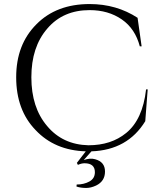

<svg xmlns="http://www.w3.org/2000/svg" viewBox="-20 -734 800 949"><path d="M432 14C432 14 432 14 432 14C551 10 640 -40 698 -135C698 -135 710 -292 710 -292C710 -292 702 -292 702 -292C702 -292 702 -292 702 -292C691 -193 658 -121 604 -77C604 -77 604 -77 604 -77C554 -36 492 -16 417 -16C417 -16 417 -16 417 -16C332 -18 264 -50 213 -111C161 -172 135 -252 135 -352C135 -452 161 -532 214 -593C266 -654 336 -684 423 -684C423 -684 423 -684 423 -684C484 -684 537 -669 582 -638C627 -607 656 -562 671 -505C671 -505 680 -505 680 -505C680 -505 660 -646 660 -646C660 -646 660 -646 660 -646C591 -691 512 -714 423 -714C423 -714 423 -714 423 -714C314 -714 226 -681 160 -614C93 -547 60 -460 60 -352C60 -244 92 -157 156 -91C219 -24 302 11 404 14C404 14 360 71 360 71C360 71 365 81 365 81C365 81 365 81 365 81C376 76 387 73 398 73C398 73 398 73 398 73C432 73 449 88 449 117C449 117 449 117 449 117C449 138 440 153 422 163C404 173 383 178 359 178C359 178 358 188 358 188C358 188 358 188 358 188C373 193 389 195 406 195C422 195 438 191 455 183C455 183 455 183 455 183C484 169 499 146 499 114C499 82 483 62 450 53C450 53 450 53 450 53C433 48 415 50 394 57C394 57 432 14 432 14Z"/></svg>

Font: Cinzel Utterance
Style: Regular
Weight: 500
Designer: Natanael Gama
Foundry: ""
Version: ""